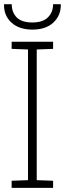

<svg xmlns="http://www.w3.org/2000/svg" viewBox="-21 -914 316 934"><path d="M35.6 0V-34.7L115.2 -37.6V-673.3L35.6 -676.3V-710.9H237.3V-676.3L157.7 -673.3V-37.6L237.3 -34.7V0ZM136.7 -770Q72.3 -770 35.2 -803.7Q-2 -837.4 -1.5 -890.6L-0.5 -893.6H36.1Q36.1 -854 60.3 -829.3Q84.5 -804.7 136.7 -804.7Q187 -804.7 212.2 -829.6Q237.3 -854.5 237.3 -893.6H273.9L274.9 -890.6Q274.9 -837.4 238 -803.7Q201.2 -770 136.7 -770Z"/></svg>

Font: Roboto Slab ExtraLight
Style: Regular
Weight: 250
Designer: Google
Version: Version 2.000; ttfautohint (v1.8.1.43-b0c9)